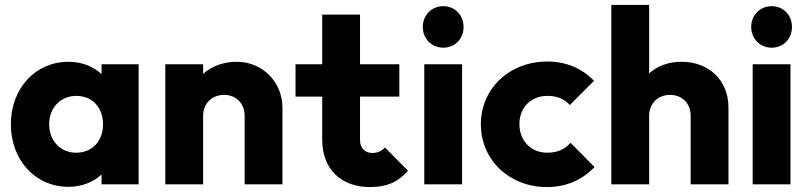

<svg xmlns="http://www.w3.org/2000/svg" viewBox="-20 -746 3273 777"><path d="M257 10C311 10 358 -9 391 -40V0H541V-486H391V-446C358 -477 311 -496 257 -496C123 -496 24 -388 24 -243C24 -98 123 10 257 10ZM179 -243C179 -310 225 -358 289 -358C353 -358 397 -311 397 -243C397 -175 353 -128 288 -128C225 -128 179 -176 179 -243Z M970 -277V0H1123V-311C1123 -411 1045 -496 938 -496C884 -496 836 -478 802 -447V-486H649V0H802V-277C802 -328 838 -362 887 -362C935 -362 970 -328 970 -277Z M1477 11C1551 11 1594 -13 1631 -55L1538 -149C1524 -134 1508 -127 1486 -127C1459 -127 1437 -145 1437 -179V-355H1596V-486H1437V-687H1284V-486H1176V-355H1284V-180C1284 -61 1361 11 1477 11Z M1697 0H1850V-486H1697ZM1691 -637C1691 -590 1726 -553 1774 -553C1822 -553 1856 -590 1856 -637C1856 -684 1822 -721 1774 -721C1726 -721 1691 -684 1691 -637Z M2193 11C2271 11 2335 -17 2386 -70L2289 -168C2266 -142 2236 -128 2195 -128C2130 -128 2082 -175 2082 -244C2082 -312 2130 -358 2195 -358C2234 -358 2264 -346 2286 -321L2384 -419C2335 -470 2270 -497 2195 -497C2042 -497 1926 -388 1926 -243C1926 -98 2042 11 2193 11Z M2775 -277V0H2928V-311C2928 -419 2851 -496 2738 -496C2685 -496 2640 -479 2607 -449V-726H2454V0H2607V-277C2607 -328 2643 -362 2692 -362C2740 -362 2775 -328 2775 -277Z M3026 0H3179V-486H3026ZM3020 -637C3020 -590 3055 -553 3103 -553C3151 -553 3185 -590 3185 -637C3185 -684 3151 -721 3103 -721C3055 -721 3020 -684 3020 -637Z"/></svg>

Font: MV Cash
Style: Bold
Weight: 700
Designer: Rodrigo Fuenzalida
Foundry: fragTYPE
Version: Version 1.100;Glyphs 3.1.2 (3151)